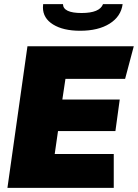

<svg xmlns="http://www.w3.org/2000/svg" viewBox="-20 -910 668 930"><path d="M628 -686 586 -528H297L282 -428H560L539 -275H261L245 -164H531V0H16L113 -686ZM188 -874Q188 -885 189 -890H285Q286 -847 375 -847Q463 -847 479 -890H574Q566 -830 511 -795.5Q456 -761 368 -761Q286 -761 237 -791.5Q188 -822 188 -874Z"/></svg>

Font: Chivo Black Italic
Style: Regular
Weight: 900
Italic angle: -8.05°
Designer: Hector Gatti
Foundry: Omnibus-Type
Version: Version 1.007